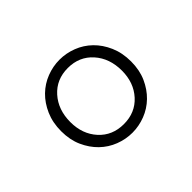

<svg xmlns="http://www.w3.org/2000/svg" viewBox="-69 -863 474 474"><g transform="rotate(-45 168.0 -625.5)"><path d="M168 -498Q145 -498 123 -506.5Q101 -515 84 -531.5Q67 -548 56.5 -571.5Q46 -595 46 -625Q46 -655 56.5 -679Q67 -703 84 -719.5Q101 -736 123 -744.5Q145 -753 168 -753Q191 -753 213 -744.5Q235 -736 252 -719.5Q269 -703 279.5 -679Q290 -655 290 -625Q290 -595 279.5 -571.5Q269 -548 252 -531.5Q235 -515 213 -506.5Q191 -498 168 -498ZM168 -528Q208 -528 233 -555.5Q258 -583 258 -625Q258 -668 233 -696Q208 -724 168 -724Q128 -724 103 -696Q78 -668 78 -625Q78 -583 103 -555.5Q128 -528 168 -528Z"/></g></svg>

Font: SpoqaHanSansJP-Thin
Style: Regular
Weight: 250
Designer: [Source Han Sans]
Ryoko NISHIZUKA  (kana & ideographs); Paul D. Hunt (Latin, Greek & Cyrillic); Wenlong ZHANG  (bopomofo
Foundry: Spoqa (http://bi.spoqa.com)
Version: Version 1.002.20150607